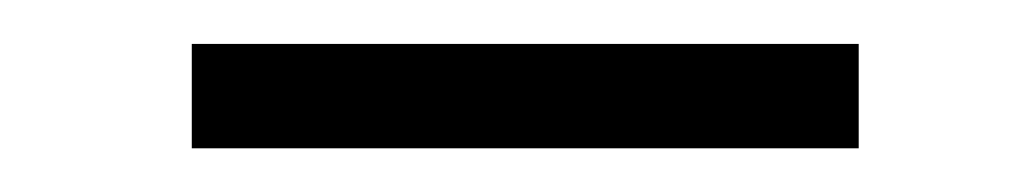

<svg xmlns="http://www.w3.org/2000/svg" viewBox="-20 -723 467 87"><path d="M369.1 -655.8H66.9V-703.1H369.1Z"/></svg>

Font: Shabnam Thin FD
Style: Thin-FD
Weight: 100
Foundry: DejaVu fonts team - Redesigned by Saber Rastikerdar - Based on Vazir font
Version: Version 5.0.0